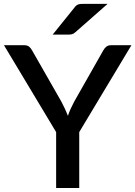

<svg xmlns="http://www.w3.org/2000/svg" viewBox="-23 -948 682 968"><path d="M376.5 -282V0H260V-282L-3 -720H99.5Q115 -720 124 -712.5Q133 -705 139 -693.5L286.5 -435.5Q296.5 -416 304.8 -398.5Q313 -381 319.5 -364Q325 -381.5 333 -398.8Q341 -416 351 -435.5L497.5 -693.5Q502.5 -703.5 512 -711.8Q521.5 -720 536.5 -720H639.5ZM519.5 -928.5 357 -785.5Q348 -777.5 340 -775.5Q332 -773.5 320 -773.5H242.5L352.5 -910Q357 -916.5 361.5 -920Q366 -923.5 371.5 -925.5Q377 -927.5 383.8 -928Q390.5 -928.5 399.5 -928.5Z"/></svg>

Font: LatoLatin Semibold
Style: Regular
Weight: 600
Designer: Lukasz Dziedzic with Adam Twardoch and Botio Nikoltchev
Foundry: tyPoland Lukasz Dziedzic
Version: Version 2.015; 2015-08-06; http://www.latofonts.com/